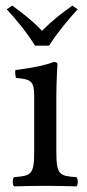

<svg xmlns="http://www.w3.org/2000/svg" viewBox="-20 -663 311 685"><path d="M181 -122V-321C181 -371 185 -435 185 -435C185 -439 180 -442 172 -442C144 -431 104 -422 35 -413C33 -407 35 -391 37 -385C92 -380 102 -374 102 -317V-122C102 -39 91 -36 30 -31C24 -25 24 -4 30 2C63 1 102 0 142 0C182 0 220 1 253 2C259 -4 259 -25 253 -31C192 -35 181 -39 181 -122ZM105 -500H155C184 -546 222 -591 257 -630L238 -643C201 -616 167 -591 130 -553C96 -589 63 -614 24 -643L4 -630C39 -592 76 -547 105 -500Z"/></svg>

Font: Libertinus Math
Style: Regular
Weight: 400
Designer: Philipp H. Poll, Khaled Hosny
Foundry: Caleb Maclennan
Version: Version 7.050;RELEASE